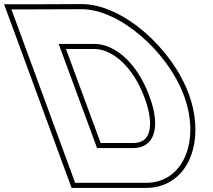

<svg xmlns="http://www.w3.org/2000/svg" viewBox="-309 -830 1044 940"><path d="M144 65H59L27.6 -20L-221.8 -699L-253.1 -784H-168.1L91.5 -785C276.5 -785 513.6 -576 592.2 -360C671.9 -144 591.3 66 405 65ZM166.3 -105H342.3C443.3 -105 482.2 -200 422.2 -360C363.6 -519 256.6 -614 154.2 -615H-21.8ZM41.5 90H404.9C434.8 90.2 462.9 85.3 488.3 76C639.5 20.8 685.9 -178.3 615.7 -368.6C534.4 -591.9 292.5 -810 91.4 -810L-168.1 -809H-289L-245.2 -690.4L4.2 -11.3ZM183.7 -130 14.1 -590H154.1C240.5 -589.2 341.9 -505.7 398.8 -351.3C417.4 -301.7 425.6 -259.7 425.7 -226.7C425.7 -158.8 396.3 -130 342.3 -130Z"/></svg>

Font: Nordica Plus
Style: NordicaClassicBkOpOblOl
Weight: 900
Version: Version 1.01